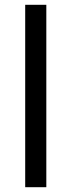

<svg xmlns="http://www.w3.org/2000/svg" viewBox="-20 -780 298 800"><path d="M173 0H85V-760H173Z"/></svg>

Font: Noto Sans Shavian
Style: Regular
Weight: 400
Designer: Monotype Design Team
Foundry: Monotype Imaging Inc.
Version: Version 2.001; ttfautohint (v1.8.4.7-5d5b)